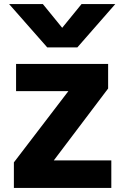

<svg xmlns="http://www.w3.org/2000/svg" viewBox="-20 -886 609 939"><path d="M24.4 -866.2H189.5L284.2 -750L378.9 -866.2H543.9L358.4 -654.3H210.9ZM47.9 33.2V-91.8L314.5 -440.4H58.6V-573.2H508.8V-453.1L243.2 -101.6H524.4V33.2Z"/></svg>

Font: GenEi M Gothic v2 Heavy
Style: Regular
Weight: 800
Version: Version 2.0